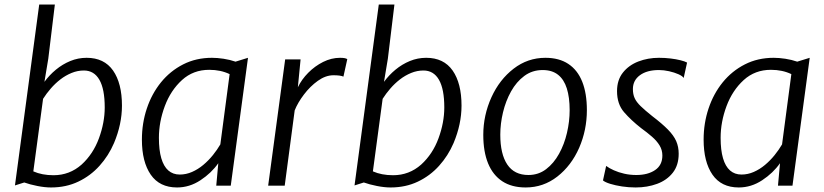

<svg xmlns="http://www.w3.org/2000/svg" viewBox="-20 -819 3636 847"><path d="M205 8Q178 8 145 1.5Q112 -5 87 -14L46 -1L153 -799H222L193 -560L176 -458Q197.5 -487.5 226.5 -511.5Q255.5 -535.5 290 -549.8Q324.5 -564 362 -564Q439.5 -564 478.8 -507.8Q518 -451.5 518 -353Q518 -271.5 483 -188Q459 -132 419.2 -87.8Q379.5 -43.5 325.5 -17.8Q271.5 8 205 8ZM216 -46Q287 -46 340 -93Q391 -139.5 416.5 -209Q442 -278.5 442 -345Q442 -426 418.5 -467Q395 -508 350 -508Q322 -508 295.8 -497.2Q269.5 -486.5 246.2 -468.5Q223 -450.5 203.8 -428.2Q184.5 -406 170 -383L127 -63Q165.5 -46 216 -46Z M761 8Q684 8 645 -48.5Q606 -105 606 -203Q606 -275.5 627.8 -340.5Q649.5 -405.5 690.2 -455.8Q731 -506 788 -535Q845 -564 915 -564Q938.5 -564 966.5 -559.8Q994.5 -555.5 1019 -547L1074 -564L998 0H934L943 -99Q912.5 -55.5 864.2 -23.8Q816 8 761 8ZM773 -49Q801 -49 827.2 -60.5Q853.5 -72 876.8 -91.5Q900 -111 919 -134.5Q938 -158 952 -182L993 -492Q953.5 -511 903 -511Q832.5 -511 783 -466Q733 -420.5 707 -350.8Q681 -281 681 -211Q681 -157 691.5 -121Q702 -85 722.5 -67Q743 -49 773 -49Z M1236 0H1163L1238 -557H1306L1294 -434Q1310.5 -468.5 1339.8 -498Q1369 -527.5 1405.5 -545.8Q1442 -564 1480 -564Q1504.5 -564 1512 -558L1495 -481Q1488.5 -484 1477.8 -485.5Q1467 -487 1451 -487Q1416.5 -487 1382.2 -462.5Q1348 -438 1320.8 -402Q1293.5 -366 1280 -332Z M1703 8Q1676 8 1643 1.5Q1610 -5 1585 -14L1544 -1L1651 -799H1720L1691 -560L1674 -458Q1695.5 -487.5 1724.5 -511.5Q1753.5 -535.5 1788 -549.8Q1822.5 -564 1860 -564Q1937.5 -564 1976.8 -507.8Q2016 -451.5 2016 -353Q2016 -271.5 1981 -188Q1957 -132 1917.2 -87.8Q1877.5 -43.5 1823.5 -17.8Q1769.5 8 1703 8ZM1714 -46Q1785 -46 1838 -93Q1889 -139.5 1914.5 -209Q1940 -278.5 1940 -345Q1940 -426 1916.5 -467Q1893 -508 1848 -508Q1820 -508 1793.8 -497.2Q1767.5 -486.5 1744.2 -468.5Q1721 -450.5 1701.8 -428.2Q1682.5 -406 1668 -383L1625 -63Q1663.5 -46 1714 -46Z M2299 8Q2237.5 8 2196 -19.2Q2154.5 -46.5 2133.2 -98.2Q2112 -150 2112 -224Q2112 -310.5 2148 -390Q2183.5 -468 2245.8 -516Q2308 -564 2386 -564Q2446.5 -564 2487.2 -537Q2528 -510 2548.5 -458.5Q2569 -407 2569 -333Q2569 -245.5 2535 -167Q2500.5 -88.5 2438.8 -40.2Q2377 8 2299 8ZM2311 -47Q2355.5 -47 2389.2 -72.8Q2423 -98.5 2446.2 -140.5Q2469.5 -182.5 2481.2 -233Q2493 -283.5 2493 -333Q2493 -389.5 2480.5 -429Q2468 -468.5 2441.8 -489.2Q2415.5 -510 2374 -510Q2328 -510 2293 -484Q2258 -458 2234.5 -415.8Q2211 -373.5 2199 -323.5Q2187 -273.5 2187 -225Q2187 -139 2218 -93Q2249 -47 2311 -47Z M2784 8Q2753.5 8 2724 3.5Q2694.5 -1 2672 -8Q2649.5 -15 2640 -23L2654 -87Q2667.5 -77 2688 -67.8Q2708.5 -58.5 2733.8 -52.8Q2759 -47 2787 -47Q2838 -47 2870 -68.8Q2902 -90.5 2902 -133Q2902 -157 2889.8 -177.2Q2877.5 -197.5 2856.2 -216Q2835 -234.5 2808 -254Q2764 -288.5 2733 -324.2Q2702 -360 2702 -417Q2702 -466 2728 -498.8Q2754 -531.5 2796.2 -547.8Q2838.5 -564 2887 -564Q2913.5 -564 2938.2 -561Q2963 -558 2982 -553.2Q3001 -548.5 3011 -543L2996 -475Q2991 -483.5 2973 -491.5Q2955 -499.5 2931.5 -504.8Q2908 -510 2887 -510Q2834 -510 2803 -487.2Q2772 -464.5 2772 -426Q2772 -403 2779.8 -386Q2787.5 -369 2806 -351Q2824.5 -333 2857 -307Q2901 -273.5 2926.5 -247.5Q2952 -221.5 2963 -196.5Q2974 -171.5 2974 -141Q2974 -90 2948 -57Q2922 -24 2878.8 -8Q2835.5 8 2784 8Z M3239 8Q3162 8 3123 -48.5Q3084 -105 3084 -203Q3084 -275.5 3105.8 -340.5Q3127.5 -405.5 3168.2 -455.8Q3209 -506 3266 -535Q3323 -564 3393 -564Q3416.5 -564 3444.5 -559.8Q3472.5 -555.5 3497 -547L3552 -564L3476 0H3412L3421 -99Q3390.5 -55.5 3342.2 -23.8Q3294 8 3239 8ZM3251 -49Q3279 -49 3305.2 -60.5Q3331.5 -72 3354.8 -91.5Q3378 -111 3397 -134.5Q3416 -158 3430 -182L3471 -492Q3431.5 -511 3381 -511Q3310.5 -511 3261 -466Q3211 -420.5 3185 -350.8Q3159 -281 3159 -211Q3159 -157 3169.5 -121Q3180 -85 3200.5 -67Q3221 -49 3251 -49Z"/></svg>

Font: Merriweather Sans Variable Regular
Style: Italic
Weight: 300
Italic angle: -8°
Designer: Eben Sorkin
Foundry: Eben Sorkin
Version: Version 2.001